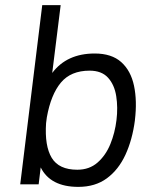

<svg xmlns="http://www.w3.org/2000/svg" viewBox="-20 -720 582 750"><path d="M131 0H59L145 -700H217L184 -435Q241 -511 350 -511Q416 -511 453.5 -477.5Q491 -444 503.5 -385Q516 -326 507 -251V-250Q497 -174 470 -115.5Q443 -57 397.5 -23.5Q352 10 286 10Q177 10 139 -66ZM330 -444Q257 -444 218 -397.5Q179 -351 163 -262L160 -239Q154 -150 182 -103.5Q210 -57 282 -57Q329 -57 361 -85Q393 -113 411 -157Q429 -201 435 -251Q441 -300 434 -344.5Q427 -389 402 -416.5Q377 -444 330 -444Z"/></svg>

Font: Haskoy
Style: Italic
Weight: 400
Designer: Ertekin Erdin
Foundry: Ertekin Erdin
Version: Version 2.000; ttfautohint (v1.8.4.7-5d5b)